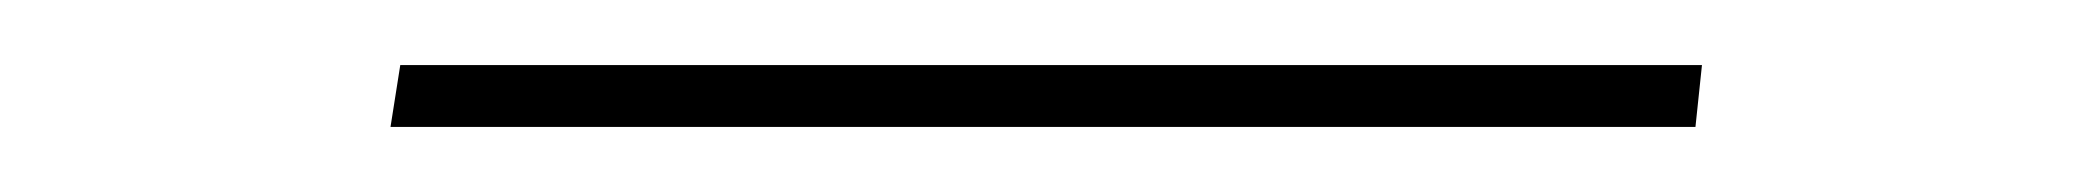

<svg xmlns="http://www.w3.org/2000/svg" viewBox="-20 -39 641 59"><path d="M503 -19 501 0H100L103 -19Z"/></svg>

Font: Josefin Sans Thin
Style: Italic
Weight: 200
Italic angle: -7°
Designer: Santiago Orozco
Foundry: Typemade
Version: Version 2.000